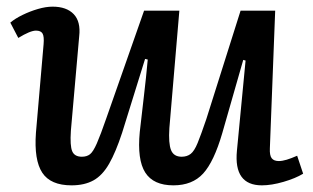

<svg xmlns="http://www.w3.org/2000/svg" viewBox="-20 -543 942 577"><path d="M11 -475Q25 -487 47.5 -498Q70 -509 94 -516Q118 -523 138 -523Q180 -523 201.5 -500.5Q223 -478 218 -434L193 -150Q190 -105 197 -88.5Q204 -72 226 -72Q241 -72 250.5 -79.5Q260 -87 271 -112Q282 -137 300 -189L413 -511H519L489 -158Q486 -112 494 -92Q502 -72 526 -72Q542 -72 553 -80.5Q564 -89 574 -113.5Q584 -138 600 -185L703 -511H807L791 -97Q790 -76 796.5 -67.5Q803 -59 818 -59Q828 -59 841.5 -63Q855 -67 873 -75L891 -21Q868 -7 832 3.5Q796 14 767 14Q682 14 692 -90L718 -361L711 -363L648 -143Q623 -57 590.5 -21.5Q558 14 501 14Q441 14 416.5 -24.5Q392 -63 400 -146Q406 -200 412.5 -254.5Q419 -309 424 -364L416 -366L347 -144Q328 -86 308 -51Q288 -16 261 -1Q234 14 195 14Q132 14 107 -24Q82 -62 88 -144L111 -410Q113 -433 108 -442Q103 -451 88 -451Q71 -451 35 -429Z"/></svg>

Font: Literata 12pt Medium
Style: Italic
Weight: 500
Italic angle: -2°
Designer: Latin by Veronika Burian and Jose Scaglione. Greek by Irene Vlachou. Cyrillic by Vera Evstafieva
Foundry: TypeTogether
Version: Version 3.002